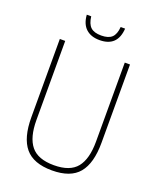

<svg xmlns="http://www.w3.org/2000/svg" viewBox="-168 -1030 935 1139"><g transform="rotate(20 299.5 -460.5)"><path d="M300 9Q183 9 130.5 -53.8Q78 -116.5 78 -246V-740H112V-241Q112 -131.5 155.5 -77.8Q199 -24 300 -24Q401.5 -24 444.8 -77.8Q488 -131.5 488 -241V-740H521V-246Q521 -116.5 469 -53.8Q417 9 300 9ZM301 -814Q246.5 -814 214.8 -843.2Q183 -872.5 179 -930H207Q212.5 -883.5 234.2 -863.2Q256 -843 301 -843Q346 -843 367.8 -863.2Q389.5 -883.5 393 -930H421Q413.5 -814 301 -814Z"/></g></svg>

Font: Encode Sans Condensed Thin
Style: Regular
Weight: 100
Width: 3
Designer: Multiple Designers
Foundry: Impallari Type
Version: Version 3.000; ttfautohint (v1.8.3) -l 8 -r 50 -G 200 -x 14 